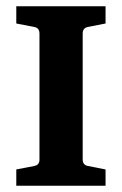

<svg xmlns="http://www.w3.org/2000/svg" viewBox="-20 -593 389 613"><path d="M317 -518 261 -507Q244 -504 244 -486V-84Q244 -66 261 -63L317 -52V0H32V-52L89 -63Q106 -66 106 -83V-486Q106 -504 89 -507L32 -518V-573H317Z"/></svg>

Font: Rasa
Style: Bold
Weight: 700
Designer: Anna Giedrys (Yrsa+Rasa design), David Brezina (Yrsa art-direction, Rasa art-direction, design)
Foundry: Rosetta Type Foundry
Version: Version 2.004